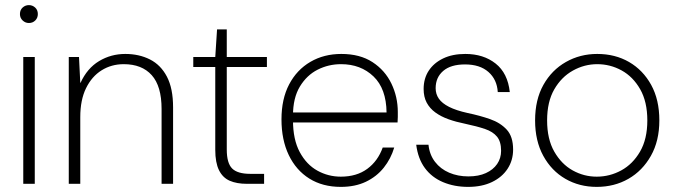

<svg xmlns="http://www.w3.org/2000/svg" viewBox="-20 -719 2641 751"><path d="M71 0V-496H116V0ZM93 -629Q79 -629 68.5 -639Q58 -649 58 -664Q58 -680 68.5 -689.5Q79 -699 93 -699Q107 -699 117.5 -689.5Q128 -680 128 -664Q128 -649 118 -639Q108 -629 93 -629Z M249 0V-496H289L294 -395H295Q321 -452 367.5 -480Q414 -508 470 -508Q524 -508 566.5 -486.5Q609 -465 633 -419Q657 -373 657 -299V0H612V-293Q612 -382 573.5 -425Q535 -468 464 -468Q416 -468 377.5 -444Q339 -420 316.5 -374Q294 -328 294 -261V0Z M946 0Q906 0 878.5 -12Q851 -24 836.5 -53.5Q822 -83 822 -133V-457H736V-496H822L829 -604H867V-496H1024V-457H867V-134Q867 -81 888 -60Q909 -39 959 -39H1013V0Z M1313 12Q1242 12 1190 -20.5Q1138 -53 1109.5 -112.5Q1081 -172 1081 -252Q1081 -332 1111 -389Q1141 -446 1194 -477Q1247 -508 1315 -508Q1388 -508 1437 -476Q1486 -444 1511 -392Q1536 -340 1536 -281Q1536 -271 1536 -261.5Q1536 -252 1535 -240H1114V-279H1492Q1491 -372 1441 -420Q1391 -468 1314 -468Q1265 -468 1222.5 -446.5Q1180 -425 1153 -380.5Q1126 -336 1126 -267V-249Q1126 -173 1152.5 -124Q1179 -75 1221.5 -51.5Q1264 -28 1313 -28Q1375 -28 1416.5 -58.5Q1458 -89 1477 -142H1522Q1509 -98 1481 -63Q1453 -28 1411 -8Q1369 12 1313 12Z M1811 12Q1757 12 1713 -6.5Q1669 -25 1642 -61.5Q1615 -98 1608 -153H1656Q1660 -114 1681.5 -86Q1703 -58 1737 -43.5Q1771 -29 1812 -29Q1852 -29 1880.5 -42Q1909 -55 1924.5 -77.5Q1940 -100 1940 -129Q1940 -165 1924 -184.5Q1908 -204 1877 -214.5Q1846 -225 1799 -235Q1764 -242 1734.5 -252.5Q1705 -263 1683 -279Q1661 -295 1649 -317.5Q1637 -340 1637 -371Q1637 -412 1657 -442.5Q1677 -473 1713.5 -490.5Q1750 -508 1800 -508Q1871 -508 1918.5 -470.5Q1966 -433 1974 -359H1927Q1924 -408 1890.5 -437.5Q1857 -467 1799 -467Q1743 -467 1713.5 -441.5Q1684 -416 1684 -374Q1684 -351 1696.5 -333Q1709 -315 1736.5 -301Q1764 -287 1809 -277Q1857 -267 1897 -253Q1937 -239 1962 -212Q1987 -185 1987 -134Q1987 -92 1965.5 -59Q1944 -26 1904.5 -7Q1865 12 1811 12Z M2314 12Q2246 12 2191.5 -19.5Q2137 -51 2105 -109.5Q2073 -168 2073 -248Q2073 -329 2105.5 -387Q2138 -445 2193.5 -476.5Q2249 -508 2316 -508Q2386 -508 2440.5 -476.5Q2495 -445 2527 -387Q2559 -329 2559 -248Q2559 -168 2526 -109.5Q2493 -51 2438 -19.5Q2383 12 2314 12ZM2314 -28Q2365 -28 2410 -52.5Q2455 -77 2483.5 -126Q2512 -175 2512 -248Q2512 -321 2484 -370Q2456 -419 2411.5 -443.5Q2367 -468 2316 -468Q2266 -468 2221 -443Q2176 -418 2148 -369.5Q2120 -321 2120 -248Q2120 -175 2148 -126Q2176 -77 2220 -52.5Q2264 -28 2314 -28Z"/></svg>

Font: DM Sans 28pt ExtraLight
Style: Regular
Weight: 250
Version: Version 4.004;gftools[0.9.30]